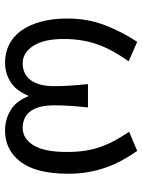

<svg xmlns="http://www.w3.org/2000/svg" viewBox="76 -614 550 741"><g transform="rotate(90 350.5 -243.0)"><path d="M220 12Q184 12 153 -3Q122 -18 99.5 -48Q77 -78 64 -123.5Q51 -169 51 -229Q51 -307 77 -374Q103 -441 141 -498L216 -465Q195 -435 179 -406.5Q163 -378 152 -348Q141 -318 135.5 -285Q130 -252 130 -214Q130 -138 156.5 -97Q183 -56 224 -56Q242 -56 258 -62.5Q274 -69 286 -83.5Q298 -98 305 -121Q312 -144 312 -178Q312 -208 310 -238.5Q308 -269 304 -308H394Q390 -269 388 -238.5Q386 -208 386 -178Q386 -143 393 -119.5Q400 -96 412 -82Q424 -68 440 -62Q456 -56 473 -56Q514 -56 540 -97.5Q566 -139 566 -227Q566 -264 561.5 -294.5Q557 -325 547.5 -353Q538 -381 523.5 -408.5Q509 -436 488 -467L562 -498Q582 -469 598 -440Q614 -411 625.5 -378.5Q637 -346 643.5 -310Q650 -274 650 -232Q650 -109 604.5 -48.5Q559 12 483 12Q441 12 405.5 -9Q370 -30 352 -76H348Q329 -30 295.5 -9Q262 12 220 12Z"/></g></svg>

Font: SourceSansPro
Style: Book
Weight: 400
Designer: Paul D. Hunt
Foundry: Adobe Systems Incorporated
Version: Version 2.021;PS 2.000;hotconv 1.0.86;makeotf.lib2.5.63406